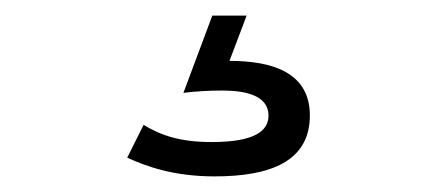

<svg xmlns="http://www.w3.org/2000/svg" viewBox="-20 -30 568 246"><path d="M296 -10H252L215 89C230 87 248 86 265 86C296 86 324 93 324 118C324 138 306 152 251 152C212 152 187 144 164 130L143 172C167 183 202 196 255 196C326 196 377 177 377 118C377 64 331 48 274 48Z"/></svg>

Font: Stint Ultra Expanded
Style: Regular
Weight: 400
Width: 7
Designer: Astigmatic (AOETI)
Foundry: Astigmatic (AOETI)
Version: Version 1.000